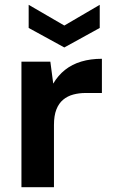

<svg xmlns="http://www.w3.org/2000/svg" viewBox="-20 -777 468 797"><path d="M69 0V-521H189L201 -430Q221 -464 250 -487Q279 -510 317.5 -521.5Q356 -533 403 -533V-391H335Q308 -391 284 -384.5Q260 -378 242 -363Q224 -348 214 -322.5Q204 -297 204 -258V0ZM247 -580 99 -661V-757L247 -671L394 -757V-661Z"/></svg>

Font: DM Sans 10pt
Style: Bold
Weight: 700
Version: Version 4.004;gftools[0.9.30]